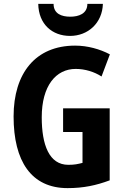

<svg xmlns="http://www.w3.org/2000/svg" viewBox="-20 -959 651 989"><path d="M510 -939H430C430 -888 385 -873 342 -873C297 -873 256 -888 256 -939H177C179 -834 249 -774 341 -774C433 -774 507 -840 510 -939ZM305 -401V-279H405V-120C381 -114 365 -110 332 -110C233 -110 195 -213 195 -355C195 -517 268 -604 370 -604C418 -604 466 -589 503 -565L546 -679C495 -706 431 -724 367 -724C163 -724 50 -582 50 -359C50 -129 141 10 328 10C410 10 475 -4 545 -30V-401Z"/></svg>

Font: Noto Sans Sinhala Condensed
Style: Bold
Weight: 700
Width: 3
Designer: Jelle Bosma - Monotype Design Team
Foundry: Monotype Imaging Inc.
Version: Version 2.006